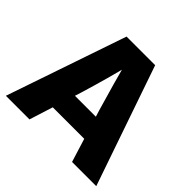

<svg xmlns="http://www.w3.org/2000/svg" viewBox="-177 -913 1098 1098"><g transform="rotate(45 372.5 -364.0)"><path d="M6.8 0 255.4 -727.5H486.8L737.8 0H542L442.9 -319.3Q418.9 -399.4 395.8 -482.7Q372.6 -565.9 348.1 -661.6H394Q369.1 -565.9 346.2 -482.7Q323.2 -399.4 298.8 -319.3L197.8 0ZM177.2 -143.1V-279.3H567.9V-143.1Z"/></g></svg>

Font: Inter 28pt ExtraBold
Style: Regular
Weight: 800
Designer: Rasmus Andersson
Foundry: rsms
Version: Version 4.001;git-66647c0bb